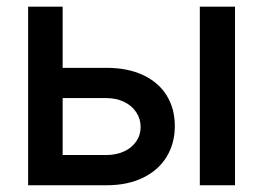

<svg xmlns="http://www.w3.org/2000/svg" viewBox="-20 -550 781 570"><path d="M499 -175.8Q499 -125 475.1 -85.2Q451.2 -45.4 405.3 -22.7Q359.4 0 295.9 0H63.5V-530.3H166V-348.6H295.9Q359.4 -348.6 405.3 -326.9Q451.2 -305.2 475.1 -266.1Q499 -227.1 499 -175.8ZM295.9 -89.8Q324.7 -89.8 347.9 -100.3Q371.1 -110.8 384.3 -129.9Q397.5 -148.9 397.5 -172.9Q397.5 -197.3 384.3 -217Q371.1 -236.8 347.9 -247.8Q324.7 -258.8 295.9 -258.8H166V-89.8ZM573.2 -530.3H677.7V0H573.2Z"/></svg>

Font: WEMIX Pretendard Medium
Style: Regular
Weight: 500
Designer: Base glyphs from Inter by Rasmus Andersson; Hangeul glyphs from Noto Sans CJK(Source Han Sans) by Jang Soo-young and Kan
Foundry: Kil Hyung-jin
Version: Version 1.000